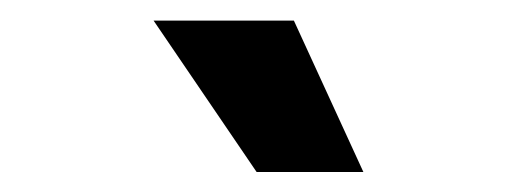

<svg xmlns="http://www.w3.org/2000/svg" viewBox="-20 -783 505 189"><path d="M232.6 -613.7 131.2 -762.7H269.3L337.7 -613.7Z"/></svg>

Font: GitLab Sans
Style: Regular
Weight: 400
Designer: Rasmus Andersson
Foundry: Modifications by GitLab B.V., manufactured by rsms
Version: Version 4.000;git-c8fb6b7